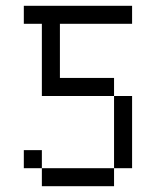

<svg xmlns="http://www.w3.org/2000/svg" viewBox="-20 -645 540 665"><path d="M437.5 -562.5V-625H62.5V-562.5H125Q125 -562.5 125 -312.5H375Q375 -312.5 375 -62.5H125V0H375V-62.5H437.5Q437.5 -62.5 437.5 -312.5H375V-375H187.5V-562.5ZM125 -62.5V-125H62.5V-62.5Z"/></svg>

Font: UnifontExMono
Style: Regular
Weight: 500
Version: Version 15.0.06